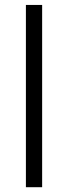

<svg xmlns="http://www.w3.org/2000/svg" viewBox="-20 -780 278 785"><path d="M85.9 -759.8V-14.6H152.3V-759.8Z"/></svg>

Font: Sahel Light
Style: Regular
Weight: 300
Foundry: Saber Rastikerdar (saber.rastikerdar@gmail.com)
Version: Version 3.4.0